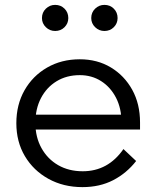

<svg xmlns="http://www.w3.org/2000/svg" viewBox="-20 -751 641 787"><path d="M486 -140 538 -91Q499 -41 444 -12.5Q389 16 318 16Q240 16 178.5 -18Q117 -52 82 -111Q47 -170 47 -246Q47 -322 80.5 -381Q114 -440 173 -474Q232 -508 307 -508Q379 -508 434.5 -474.5Q490 -441 522 -383Q554 -325 554 -249V-243H478V-249Q478 -307 455.5 -350.5Q433 -394 394.5 -418.5Q356 -443 307 -443Q253 -443 212 -418Q171 -393 148 -349Q125 -305 125 -247Q125 -189 150 -144Q175 -99 218.5 -74Q262 -49 319 -49Q423 -49 486 -140ZM554 -220H109V-281H538L554 -249ZM408 -624Q386 -624 370 -639.5Q354 -655 354 -677Q354 -700 370 -715.5Q386 -731 408 -731Q431 -731 446.5 -715.5Q462 -700 462 -677Q462 -655 446.5 -639.5Q431 -624 408 -624ZM206 -624Q184 -624 168 -639.5Q152 -655 152 -677Q152 -700 168 -715.5Q184 -731 206 -731Q229 -731 244.5 -715.5Q260 -700 260 -677Q260 -655 244.5 -639.5Q229 -624 206 -624Z"/></svg>

Font: Wix Madefor Display
Style: Regular
Weight: 400
Designer: Dalton Maag Ltd
Foundry: Dalton Maag Ltd
Version: Version 3.100